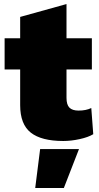

<svg xmlns="http://www.w3.org/2000/svg" viewBox="-20 -690 489 953"><path d="M436 -500V-345.2H310.1V-204.1Q310.1 -170.4 324.5 -155.8Q338.9 -141.1 370.1 -141.1Q407.2 -141.1 433.1 -153.8L442.9 -23.9Q418 -8.8 375.5 0.5Q333 9.8 293.9 9.8Q185.5 9.8 132.8 -31.7Q80.1 -73.2 80.1 -168V-345.2H2.9V-500H80.1V-606L310.1 -669.9V-500ZM372.1 49.8 296.9 243.2H154.8L179.2 49.8Z"/></svg>

Font: Work Sans Black
Style: Regular
Weight: 900
Designer: Wei Huang
Foundry: Wei Huang
Version: Version 2.012